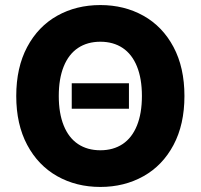

<svg xmlns="http://www.w3.org/2000/svg" viewBox="-20 -737 802 767"><path d="M495.1 -302.7H266.6V-404.3H495.1ZM380.9 9.8Q284.7 9.8 208.5 -33.2Q132.3 -76.2 88.6 -158.2Q44.9 -240.2 44.9 -353.5Q44.9 -467.3 88.6 -549.3Q132.3 -631.3 208.5 -674.1Q284.7 -716.8 380.9 -716.8Q476.6 -716.8 553 -674.1Q629.4 -631.3 673.1 -549.3Q716.8 -467.3 716.8 -353.5Q716.8 -239.7 673.1 -157.7Q629.4 -75.7 553 -33Q476.6 9.8 380.9 9.8ZM380.9 -570.3Q329.1 -570.3 291.7 -545.4Q254.4 -520.5 234.6 -471.7Q214.8 -422.9 214.8 -353.5Q214.8 -284.2 234.6 -235.4Q254.4 -186.5 291.7 -161.6Q329.1 -136.7 380.9 -136.7Q432.6 -136.7 470 -161.6Q507.3 -186.5 527.1 -235.4Q546.9 -284.2 546.9 -353.5Q546.9 -422.9 527.1 -471.7Q507.3 -520.5 470 -545.4Q432.6 -570.3 380.9 -570.3Z"/></svg>

Font: Pretendard ExtraBold
Style: Regular
Weight: 800
Designer: Base glyphs from Inter by Rasmus Andersson; Hangeul glyphs from Noto Sans CJK(Source Han Sans) by Jang Soo-young and Kan
Foundry: Kil Hyung-jin
Version: Version 1.309